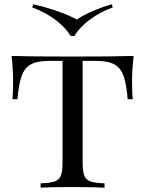

<svg xmlns="http://www.w3.org/2000/svg" viewBox="-20 -866 671 886"><path d="M34.2 0ZM589.4 -490.2Q589.4 -438.5 592.3 -408.2H569.3Q563.5 -478 550.5 -514.9Q537.6 -551.8 508.5 -568.4Q479.5 -585 425.3 -585H361.3V-116.2Q361.3 -74.7 369.1 -55.4Q377 -36.1 397.5 -28.8Q418 -21.5 462.4 -20V0Q410.6 -2.9 315.4 -2.9Q215.8 -2.9 167.5 0V-20Q211.9 -21.5 232.4 -28.8Q252.9 -36.1 260.7 -55.4Q268.6 -74.7 268.6 -116.2V-585H204.6Q150.4 -585 121.6 -568.4Q92.8 -551.8 79.6 -514.6Q66.4 -477.5 60.5 -408.2H37.6Q40.5 -439.9 40.5 -490.2Q40.5 -542.5 33.7 -607.9Q116.7 -605 315.4 -605Q513.7 -605 596.7 -607.9Q589.4 -543.9 589.4 -490.2ZM323.7 -700.2H305.7Q283.2 -738.8 236.1 -774.2Q189 -809.6 128.4 -832L133.3 -846.2Q190.4 -833.5 246.1 -814Q301.8 -794.4 334.5 -775.9Q361.3 -794.4 406 -814Q450.7 -833.5 495.6 -846.2L500.5 -832Q439.9 -809.6 392.8 -774.2Q345.7 -738.8 323.7 -700.2Z"/></svg>

Font: Playfair Display SC
Style: Regular
Weight: 400
Designer: Claus Eggers Sørensen
Foundry: Claus Eggers Sørensen
Version: Version 1.004;PS 001.004;hotconv 1.0.70;makeotf.lib2.5.58329